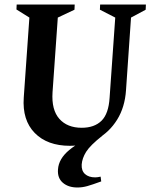

<svg xmlns="http://www.w3.org/2000/svg" viewBox="-20 -632 667 852"><path d="M290.4 15Q189.9 15 134.1 -42Q78.4 -99 85.4 -199L110.4 -554L53 -589.9L54 -612H311.5L310.5 -588.9L236.5 -554L213.1 -222.2Q208.1 -144.2 243.4 -104.6Q278.6 -65 342.5 -65Q398.7 -65 430.4 -96.1Q462 -127.1 466.4 -198.9L491.4 -554L423.3 -589L424.3 -612H627.4L626.4 -588.9L561.4 -554L539.2 -232Q534.2 -156.2 499.7 -100.8Q465.1 -45.4 410.7 -15.2Q356.4 15 290.4 15ZM323.4 200Q283.4 200 258.9 179Q234.4 158 237.3 120Q240.3 72.6 287.4 33.6Q334.5 -5.4 423.2 -42.1L434.5 -30Q380 13.1 362.2 41.7Q344.5 70.4 342.5 97.9Q340.9 125.5 357.2 140.3Q373.6 155.1 402.4 155.1Q408.6 155.1 414.1 154.2Q419.5 153.3 426.5 151.8L429.2 173Q389.4 187.6 367.4 193.8Q345.4 200 323.4 200Z"/></svg>

Font: Ancizar Serif Light
Style: Italic
Weight: 300
Italic angle: -4°
Designer: Cesar Puertas, Viviana Monsalve, Julian Moncada, Julian Prieto, Jose Castro, Felipe Aragon, Mariel Hernandez, Sara Alarc
Version: Version 8.100